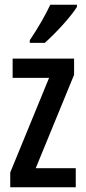

<svg xmlns="http://www.w3.org/2000/svg" viewBox="-20 -786 359 806"><path d="M303 -757V-766H191C170 -721 141 -671 105 -617V-606H168C211 -644 278 -716 303 -757ZM298 0V-80H130L291 -472V-540H33V-459H186L23 -62V0Z"/></svg>

Font: Noto Sans Sinhala UI ExtraCondensed Medium
Style: Regular
Weight: 500
Width: 2
Designer: Jelle Bosma - Monotype Design Team
Foundry: Monotype Imaging Inc.
Version: Version 2.006